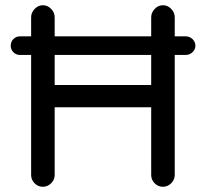

<svg xmlns="http://www.w3.org/2000/svg" viewBox="-20 -708 787 734"><path d="M99 -39V-498H56Q41 -498 31 -508.5Q21 -519 21 -533Q21 -549 31.5 -559Q42 -569 56 -569H99V-642Q99 -660 112.5 -674Q126 -688 144 -688Q162 -688 175.5 -674Q189 -660 189 -642V-569H558V-642Q558 -660 571.5 -674Q585 -688 603 -688Q621 -688 634.5 -674Q648 -660 648 -642V-569H690Q705 -569 716 -558.5Q727 -548 727 -533Q727 -519 716 -508.5Q705 -498 690 -498H648V-39Q648 -21 634.5 -7.5Q621 6 603 6Q584 6 571 -7.5Q558 -21 558 -39V-298H189V-39Q189 -21 175.5 -7.5Q162 6 144 6Q125 6 112 -7.5Q99 -21 99 -39ZM558 -383V-498H189V-383Z"/></svg>

Font: 寒蝉全圆体
Style: Regular
Weight: 400
Designer: Warren2060
      Designed by Motoya company      

      [Varela Round]
      Joe Prince(Latin component); Avraham Cornf
Foundry: ChillType
Version: Version 3.200